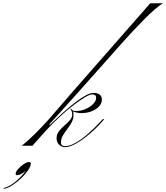

<svg xmlns="http://www.w3.org/2000/svg" viewBox="-301 -894 1021 1178"><path d="M-28 -95Q90 -212 163.5 -268Q237 -324 273 -324Q297 -324 310.5 -313.5Q324 -303 324 -283Q324 -249 287 -224.5Q250 -200 198 -200Q183 -200 166 -204Q149 -208 143 -214L138 -222Q144 -213 166 -213Q196 -213 224 -225Q252 -237 270.5 -256Q289 -275 289 -294Q289 -315 265 -315Q250 -315 220.5 -297.5Q191 -280 151.5 -250Q112 -220 68.5 -180Q25 -140 -17 -95ZM97 3Q126 3 163 -18Q200 -39 240 -74Q280 -109 318 -151L330 -163H339L331 -154Q293 -110 250 -73.5Q207 -37 167 -14Q127 9 97 9Q78 9 62 -6Q46 -21 46 -46Q46 -70 60.5 -88.5Q75 -107 94 -123.5Q113 -140 127.5 -156.5Q142 -173 142 -191Q142 -201 139.5 -209Q137 -217 132 -223L133 -229Q146 -218 148 -208.5Q150 -199 150 -190Q150 -164 138.5 -143Q127 -122 111.5 -102Q96 -82 84.5 -62Q73 -42 73 -19Q73 -5 82 -1Q91 3 97 3ZM189 -339 170 -360 621 -874H700Q680 -864 647 -835Q614 -806 576 -767.5Q538 -729 501 -689Q464 -649 436 -617ZM189 -339 0 -129H8L-17 -95L-102 0H-167Q-127 -32 -83 -76Q-39 -120 0 -164L170 -360ZM-112 110Q-112 126 -129 151Q-146 176 -172 200.5Q-198 225 -226 243Q-254 261 -275 264L-281 260Q-250 255 -211.5 225Q-173 195 -142 153Q-156 165 -170.5 173Q-185 181 -195 181Q-205 181 -205 173Q-205 160 -190 143Q-175 126 -155.5 113Q-136 100 -123 100Q-112 100 -112 110Z"/></svg>

Font: Ballet 24pt
Style: Regular
Weight: 400
Designer: Maximiliano R. Sproviero
Foundry: Omnibus-Type
Version: Version 1.100